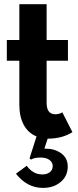

<svg xmlns="http://www.w3.org/2000/svg" viewBox="-20 -660 381 934"><path d="M74.1 -364.5H13.2V-465.5H74.1V-639.5H206.8V-465.5H310.5V-364.5H206.8V-160Q206.8 -104.1 249.1 -104.1Q268.2 -104.1 283.2 -113.6L332.3 -17.3Q283.2 14.5 211.8 14.5L195.9 63.2H203.2Q245.9 63.2 277.7 85.9Q309.5 108.6 309.5 150.5Q309.5 195.9 275.5 225Q241.4 254.1 188.6 254.1Q111.8 254.1 57.7 185L110 146.4Q140.5 188.6 185.9 188.6Q208.6 188.6 222.5 177.5Q236.4 166.4 236.4 148.2Q236.4 129.1 220.2 117.7Q204.1 106.4 178.2 106.4Q146.4 106.4 130.9 116.4L123.6 110.5L157.7 3.6Q117.3 -12.7 95.7 -52.3Q74.1 -91.8 74.1 -150.5Z"/></svg>

Font: Spartan MB
Style: Bold
Weight: 700
Designer: Matt Bailey, Mirko Velimirovic
Foundry: Matt Bailey
Version: Version 1.005